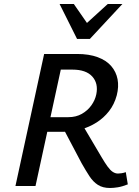

<svg xmlns="http://www.w3.org/2000/svg" viewBox="-20 -927 693 957"><path d="M57 0 200 -658H364Q424 -658 467 -642Q510 -626 534.5 -597.5Q559 -569 566 -532Q573 -495 562 -452Q550 -407 523.5 -373Q497 -339 460.5 -316Q424 -293 382 -281.5Q340 -270 295 -270H154L170 -343H321Q359 -343 388 -359.5Q417 -376 435.5 -402Q454 -428 460 -457Q471 -511 440 -545.5Q409 -580 341 -580H283L157 0ZM528 10Q492 10 468 -5.5Q444 -21 426 -48.5Q408 -76 387 -113L291 -295L379 -325L486 -144Q503 -115 516.5 -96.5Q530 -78 542.5 -70Q555 -62 568 -62Q575 -62 585.5 -63.5Q596 -65 607 -69L617 -8Q589 3 567.5 6.5Q546 10 528 10ZM364 -733 393 -794 517 -907H590L428 -733ZM364 -733 277 -907H348L425 -796L428 -733Z"/></svg>

Font: Ysabeau Office SemiBold
Style: Italic
Weight: 600
Italic angle: -12°
Designer: Christian Thalmann (Catharsis Fonts)
Version: Version 2.001;gftools[0.9.30]; featfreeze: tnum,lnum,ss02